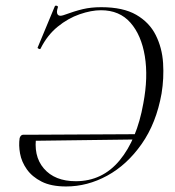

<svg xmlns="http://www.w3.org/2000/svg" viewBox="-20 -662 631 694"><path d="M219 12Q165 12 130.5 -5.5Q96 -23 77 -50Q58 -77 52.5 -107Q47 -137 51 -163Q55 -175 64 -175H112Q99 -99 138.5 -53Q178 -7 254 -7Q350 -7 412.5 -82.5Q475 -158 498 -288Q516 -383 503.5 -459Q491 -535 451.5 -580Q412 -625 345 -625Q310 -625 268 -610.5Q226 -596 188.5 -565.5Q151 -535 127 -487Q126 -483 120.5 -485.5Q115 -488 116 -490L178 -639Q180 -643 185.5 -641Q191 -639 189 -635Q183 -617 188.5 -609.5Q194 -602 209 -607Q250 -622 279.5 -629Q309 -636 346 -636Q425 -636 472.5 -608.5Q520 -581 543 -535Q566 -489 569.5 -434Q573 -379 564 -324Q545 -217 492 -141.5Q439 -66 367.5 -27Q296 12 219 12ZM94 -153 98 -175 482 -177 480 -158Z"/></svg>

Font: Cormorant Infant Light
Style: Italic
Weight: 300
Italic angle: -10°
Designer: Christian Thalmann (Catharsis Fonts)
Foundry: Catharsis Fonts
Version: Version 4.001